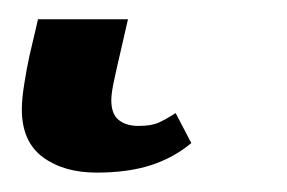

<svg xmlns="http://www.w3.org/2000/svg" viewBox="-20 50 294 197"><path d="M19 69.8H111.3L103 106Q100.1 118.2 97.2 131.8Q94.2 145.5 94.2 152.8Q94.2 167 101.8 173.1Q109.4 179.2 122.1 179.2Q135.3 179.2 142.8 175.8Q150.4 172.4 160.2 166L176.3 196.8Q158.2 211.9 134.8 219.5Q111.3 227.1 79.1 227.1Q45.4 227.1 23.9 211.2Q2.4 195.3 2.4 162.1Q2.4 151.4 4.9 136Q7.3 120.6 10.3 106.9Z"/></svg>

Font: Droid Serif
Style: Bold Italic
Weight: 700
Italic angle: -12°
Designer: Monotype Design team
Foundry: Monotype Imaging Inc.
Version: Version 1.03